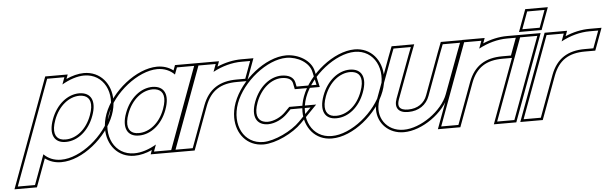

<svg xmlns="http://www.w3.org/2000/svg" viewBox="-146 -1068 4970 1555"><g transform="rotate(-5 2339.0 -290.5)"><path d="M375 -555.9C435.3 -591.2 498.6 -612.6 556.1 -613C715.1 -613 797.3 -451 734 -282C670.9 -111 471.2 51 311.6 50C253.9 50 206.4 28.8 172.3 -6.3L108.8 166L83 236H-57L-31.2 166L134 -282L230.2 -543L256.1 -613H396.1ZM274 -282C230.1 -163 267.8 -89 363.2 -90C459.2 -90 551.1 -163 594 -282C637.5 -400 600.1 -472 504.4 -473C409.4 -473 317.5 -400 274 -282ZM411.7 -597.6 424.8 -633H242.1L-85.7 256H96.9L181 28C217.4 55.4 260.9 70 311.5 70C482.6 71.1 687.2 -97.2 752.7 -275C768 -315.9 775.4 -356.8 775.4 -395.4C775.5 -525.3 691.2 -633 556 -633C508.9 -632.7 459.8 -619.5 411.7 -597.6ZM292.8 -275.1C334.2 -387.5 420.3 -453 504.3 -453C520.2 -452.8 533.9 -450.4 545 -446.3C589.1 -430.2 609.4 -381.6 575.2 -288.9C534.3 -175.4 448.6 -110 363.1 -110C346.6 -109.8 333 -112.1 321.8 -116.2C278.8 -132.1 258.4 -182 292.8 -275.1Z M728.6 -281C792.1 -453 993.7 -612 1151.1 -613C1208.6 -613 1256.1 -591.8 1290.3 -556.6L1311.1 -613H1451.1L1425.2 -543L1329.9 -284.6L1328.6 -281L1232.4 -20L1206.6 50H1066.6L1087 -5.5C1027.2 29.4 964.3 50.4 906.6 50C747.6 50 665.9 -111 728.6 -281ZM868.6 -281C825.1 -163 862.8 -89 958.2 -90C1052.7 -90 1143.3 -160.8 1186.7 -275.7L1188.6 -281C1232.5 -400 1195.1 -472 1099.4 -473C1004.4 -473 912.5 -400 868.6 -281ZM709.9 -287.9C694.8 -247.1 687.6 -206.5 687.5 -168C687.1 -37.6 771.2 70 906.5 70C953.6 70.3 1002.6 57.5 1050.4 36L1037.9 70H1220.5L1479.8 -633H1297.1L1281.6 -590.9C1245.1 -618.4 1201.8 -633 1151 -633C982.3 -631.9 775.9 -467.1 709.9 -287.9ZM887.4 -274.1C929.2 -387.6 1015.3 -453 1099.3 -453C1115.1 -452.8 1128.8 -450.4 1139.8 -446.4C1184 -430.3 1204.4 -381.5 1169.9 -287.9L1167.9 -282.6C1126.8 -173.5 1042.3 -110 958.1 -110C941.8 -109.8 928.4 -112.1 917.2 -116.1C873.8 -131.8 853.3 -181.6 887.4 -274.1Z M1603.2 -550.9C1677.3 -591 1758.8 -613 1836.1 -613H1906.1L1854.4 -473H1784.4C1647.3 -473 1555 -417.6 1506 -287.5L1504 -282L1478.2 -212L1407.4 -20L1381.6 50H1241.6L1267.4 -20L1338.2 -212L1364 -282C1364.4 -283.2 1364.9 -284.5 1365.3 -285.7L1460.2 -543L1486.1 -613H1626.1ZM1639.1 -590.5 1654.8 -633H1472.1L1346.6 -292.7C1346.1 -291.3 1345.7 -290.1 1345.2 -288.9L1212.9 70H1395.5L1524.8 -280.5C1570.8 -402.9 1653.7 -453 1784.4 -453H1868.4L1934.8 -633H1836.1C1770.7 -633 1701.8 -617.5 1639.1 -590.5Z M2401.6 -479 2424.9 -374H2262.9L2255.8 -409C2246 -450 2209.1 -472 2149.4 -473C2054.4 -473 1963.1 -399 1918.6 -281C1875.1 -163 1913.2 -90 2008.2 -90C2063.6 -91 2124.3 -120 2164.4 -161L2197.9 -195H2360.9L2257.8 -89C2188.6 -18 2049.9 49 1956.6 50C1797.6 50 1716.2 -109 1778.6 -281C1841.7 -452 2042.1 -613 2201.1 -613H2202.1C2292.7 -612 2385.8 -558 2401.6 -479ZM2421.2 -483.1C2402.7 -575.1 2298.8 -631.9 2202.2 -633H2201.1C2030.6 -633 1825.5 -466 1759.8 -287.9C1744.8 -246.5 1737.6 -205.8 1737.6 -167.2C1737.3 -36.3 1821.2 70 1956.7 70C2057.9 68.9 2198.9 0.1 2272.2 -75.1L2408.3 -215H2189.5L2150.1 -175C2113.5 -137.6 2056.6 -110.9 2008 -110C1992.3 -110 1978.4 -112.4 1967.3 -116.5C1923.9 -132.5 1903.4 -181.8 1937.4 -274C1979.8 -386.6 2065.5 -453 2149.3 -453C2204.6 -452.1 2229.2 -433 2236.3 -404.7L2246.6 -354H2449.8Z M2334 -282C2397.1 -453 2598.7 -612 2756.1 -613C2915.1 -613 2997.3 -451 2934 -282C2870.9 -111 2671.2 51 2511.6 50C2352.6 50 2270.9 -111 2334 -282ZM2474 -282C2430.1 -163 2467.8 -89 2563.2 -90C2659.2 -90 2751.1 -163 2794 -282C2837.5 -400 2800.1 -472 2704.4 -473C2609.4 -473 2517.5 -400 2474 -282ZM2315.2 -288.9C2300 -247.6 2292.7 -206.6 2292.6 -167.8C2292.4 -37.2 2376.5 70 2511.5 70C2682.6 71.1 2887.2 -97.2 2952.7 -275C2968 -315.9 2975.4 -356.8 2975.4 -395.4C2975.5 -525.3 2891.2 -633 2756 -633C2587.3 -631.9 2381 -467.1 2315.2 -288.9ZM2492.8 -275.1C2534.2 -387.5 2620.3 -453 2704.3 -453C2720.2 -452.8 2733.9 -450.4 2745 -446.3C2789.1 -430.2 2809.4 -381.6 2775.2 -288.9C2734.3 -175.4 2648.6 -110 2563.1 -110C2546.6 -109.8 2533 -112.1 2521.8 -116.2C2478.8 -132.1 2458.4 -182 2492.8 -275.1Z M3045.2 -543 3071.7 -612H3212.7L3185.9 -542L3061.3 -207C3034.4 -134 3065.8 -89 3148.2 -90C3231.2 -90 3295.4 -134 3321 -206L3321.3 -207L3445.2 -543L3471.7 -612H3612.7L3585.9 -542L3461.3 -207C3412.3 -74 3235.2 51 3096.6 50C2958.6 50 2872.6 -72 2921 -206L2921.3 -207ZM3026.5 -550 2902.2 -212.9C2892.2 -185.2 2887.4 -157.9 2887.4 -131.6C2887.2 -18.9 2974.6 70 3096.5 70C3244.9 71.1 3427.8 -58.4 3480.1 -200L3604.6 -534.9L3641.8 -632H3457.9L3426.5 -550L3302.2 -212.8C3279.5 -148.8 3223.8 -110 3148.1 -110C3129.3 -109.8 3114.6 -112.1 3103.4 -116.2C3073.5 -127.1 3061.9 -150.7 3080.1 -200L3204.6 -534.9L3241.8 -632H3057.9Z M3763.2 -550.9C3837.3 -591 3918.8 -613 3996.1 -613H4066.1L4014.4 -473H3944.4C3807.3 -473 3715 -417.6 3666 -287.5L3664 -282L3638.2 -212L3567.4 -20L3541.6 50H3401.6L3427.4 -20L3498.2 -212L3524 -282C3524.4 -283.2 3524.9 -284.5 3525.3 -285.7L3620.2 -543L3646.1 -613H3786.1ZM3799.1 -590.5 3814.8 -633H3632.1L3506.6 -292.7C3506.1 -291.3 3505.7 -290.1 3505.2 -288.9L3372.9 70H3555.5L3684.8 -280.5C3730.8 -402.9 3813.7 -453 3944.4 -453H4028.4L4094.8 -633H3996.1C3930.7 -633 3861.8 -617.5 3799.1 -590.5Z M4194.7 -677H4124.7L4176.3 -817H4246.3H4247.3H4317.3L4265.7 -677H4195.7ZM4075.2 -543 4101.1 -613H4241.1L4215.2 -543L4022.4 -20L3996.6 50H3856.6L3882.4 -20ZM4096 -657H4279.6L4346 -837H4162.3ZM4087.1 -633 3827.9 70H4010.5L4269.8 -633Z M4433.2 -550.9C4507.3 -591 4588.8 -613 4666.1 -613H4736.1L4684.4 -473H4614.4C4477.3 -473 4385 -417.6 4336 -287.5L4334 -282L4308.2 -212L4237.4 -20L4211.6 50H4071.6L4097.4 -20L4168.2 -212L4194 -282C4194.4 -283.2 4194.9 -284.5 4195.3 -285.7L4290.2 -543L4316.1 -613H4456.1ZM4469.1 -590.5 4484.8 -633H4302.1L4176.6 -292.7C4176.1 -291.3 4175.7 -290.1 4175.2 -288.9L4042.9 70H4225.5L4354.8 -280.5C4400.8 -402.9 4483.7 -453 4614.4 -453H4698.4L4764.8 -633H4666.1C4600.7 -633 4531.8 -617.5 4469.1 -590.5Z"/></g></svg>

Font: Nordica Plus
Style: NordicaClassicRgOblOl
Weight: 500
Version: Version 1.01